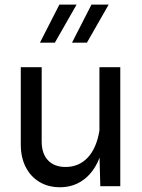

<svg xmlns="http://www.w3.org/2000/svg" viewBox="-20 -798 607 823"><path d="M406.2 -510V-140.4L409.9 0H495.6V-510ZM69.1 -178.2Q69.1 -123.3 90.1 -82.2Q111.1 -41 148.9 -18.2Q186.8 4.6 237.1 4.6Q287.4 4.6 326.8 -19.8Q366.2 -44.2 391.5 -89.4Q416.7 -134.5 423.6 -196.8L406.2 -238.5Q394 -163.1 356.2 -122.7Q318.4 -82.3 261 -82.3Q212.9 -82.3 185.8 -110.8Q158.7 -139.4 158.7 -191.7V-510H69.1ZM372.1 -778.3 288.6 -615H352.5L445.8 -778.3ZM234.6 -778.3 151.1 -615H215.1L308.3 -778.3Z"/></svg>

Font: Estedad-FD-VF Thin
Style: Regular
Weight: 100
Designer: Amin Abedi
Version: Version 5.0